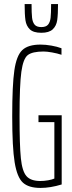

<svg xmlns="http://www.w3.org/2000/svg" viewBox="-20 -915 355 943"><path d="M40 -344Q40 -497 50.5 -569.5Q61 -642 89.5 -669Q118 -696 179 -696Q204 -696 232.5 -691Q261 -686 282 -678V-646Q261 -653 235.5 -657.5Q210 -662 194 -662Q139 -662 116.5 -644.5Q94 -627 85 -563Q76 -499 76 -344Q76 -201 82.5 -137.5Q89 -74 110 -50Q131 -26 178 -26Q197 -26 216.5 -29.5Q236 -33 247 -38V-315H169V-349H283V-9Q227 8 179 8Q121 8 92.5 -18Q64 -44 52 -117.5Q40 -191 40 -344ZM101 -895H135Q135 -850 137.5 -828Q140 -806 150 -794Q160 -782 183 -782Q206 -782 216 -794Q226 -806 228.5 -827.5Q231 -849 231 -895H265Q265 -844 261 -816Q257 -788 239 -771Q221 -754 183 -754Q144 -754 126.5 -771Q109 -788 105 -815.5Q101 -843 101 -895Z"/></svg>

Font: Saira Ultra Condensed Thin
Style: Regular
Weight: 100
Width: 1
Designer: Hector Gatti with collaboration of the Omnibus-Type team
Foundry: Omnibus-Type
Version: Version 1.001; ttfautohint (v1.8)